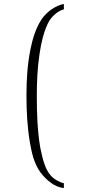

<svg xmlns="http://www.w3.org/2000/svg" viewBox="-20 -758 428 965"><path d="M301 163C281 159 251 143 234 123C220 107 211 88 204 68C194 40 188 11 182 -18C168 -102 165 -188 165 -274C165 -346 168 -418 179 -489C187 -541 198 -592 220 -639C236 -673 269 -703 301 -711V-738C260 -731 216 -699 191 -664C160 -618 144 -564 133 -510C118 -435 113 -357 113 -280C113 -199 117 -118 131 -38C140 13 152 65 183 108C211 145 253 183 301 187Z"/></svg>

Font: Neo Euler
Style: Euler
Weight: 500
Designer: Hermann Zapf
Version: Version 000.002